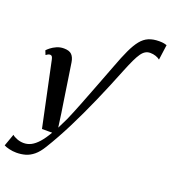

<svg xmlns="http://www.w3.org/2000/svg" viewBox="-222 -969 1203 1354"><g transform="rotate(20 379.5 -292.0)"><path d="M58 250Q31 250 4.2 243.5Q-22.5 237 -35.5 229.5L-3 138.5Q8.5 149.5 33 159Q57.5 168.5 84 168.5Q113 168.5 139.5 154.8Q166 141 193 110.8Q220 80.5 248.5 31H172L70 -451.5Q66.5 -468.5 61.2 -474.8Q56 -481 48 -481Q40 -481 33 -477.8Q26 -474.5 17 -467.5L4.5 -498.5Q11 -506.5 28.2 -520.2Q45.5 -534 70.2 -545Q95 -556 124 -556Q165 -556 183.2 -537Q201.5 -518 207 -482.5Q211 -454.5 215.8 -424.8Q220.5 -395 225 -364.5Q229.5 -334 234.2 -303.2Q239 -272.5 243.5 -241.8Q248 -211 252.8 -181Q257.5 -151 262 -121.5L276.5 -17L315 -95.5Q339.5 -151.5 368.2 -224.5Q397 -297.5 429.5 -382.5Q462 -467.5 496.5 -557.5Q525.5 -635.5 550.2 -688.5Q575 -741.5 600.8 -773.5Q626.5 -805.5 659.5 -819.5Q692.5 -833.5 738 -833.5Q761 -833.5 775.2 -830.5Q789.5 -827.5 795.5 -825L780 -711Q768 -721 748.5 -727.8Q729 -734.5 707 -734.5Q687 -734.5 671 -725.2Q655 -716 640.2 -695Q625.5 -674 609.2 -639.5Q593 -605 572.5 -554.5Q518 -417.5 463.5 -293.5Q409 -169.5 354.5 -61.2Q300 47 244 138Q216.5 183.5 187 207.8Q157.5 232 125.8 241Q94 250 58 250Z"/></g></svg>

Font: Merriweather 48pt
Style: Bold Italic
Weight: 700
Italic angle: -7.8°
Version: Version 2.101